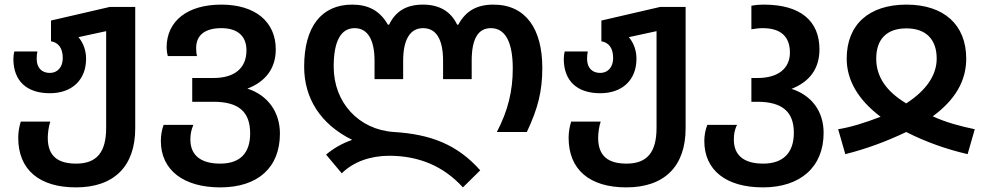

<svg xmlns="http://www.w3.org/2000/svg" viewBox="-20 -572 4258 832"><path d="M309 240C474 240 566 149 566 -16V-542H456L201 -483V-393C232 -388 252 -365 252 -320C252 -281 229 -256 196 -256C161 -256 139 -278 139 -317C139 -329 140 -340 142 -349H42C40 -340 38 -329 38 -317C38 -221 96 -168 196 -168C291 -168 353 -225 353 -317C353 -354 341 -386 320 -411L440 -437V-18C440 87 400 137 310 137C230 137 187 104 187 25C187 5 191 -25 198 -45H70C63 -22 59 1 59 25C59 164 151 240 309 240Z M934 240C1099 240 1193 153 1193 7C1193 -87 1140 -160 1052 -188C1131 -218 1175 -276 1175 -358C1175 -478 1086 -552 939 -552C792 -552 702 -481 702 -366C702 -354 704 -340 707 -329H834C831 -338 830 -350 830 -364C830 -421 870 -450 939 -450C1008 -450 1048 -417 1048 -354C1048 -277 997 -234 905 -234H813V-131H905C1016 -131 1064 -86 1064 6C1064 92 1020 137 934 137C853 137 805 103 805 33C805 11 808 -8 818 -31H689C681 -9 677 14 677 39C677 166 777 240 934 240Z M1986 240 2061 166C1961 54 1847 10 1687 0C1535 -10 1426 -127 1426 -283C1426 -392 1456 -450 1517 -450C1574 -450 1603 -398 1603 -309V-229H1727V-308C1727 -402 1758 -450 1813 -450C1869 -450 1900 -404 1900 -308V-229H2024V-309C2024 -404 2052 -450 2107 -450C2170 -450 2202 -389 2202 -275C2202 -177 2181 -92 2133 0H2263C2311 -102 2330 -176 2330 -278C2330 -446 2259 -552 2118 -552C2047 -552 1998 -525 1966 -465H1961C1933 -524 1882 -552 1813 -552C1743 -552 1695 -525 1666 -465H1661C1626 -526 1576 -552 1506 -552C1373 -552 1298 -456 1298 -283C1298 -147 1368 -34 1506 34C1461 50 1425 71 1393 98L1461 179C1511 129 1586 103 1666 103C1794 103 1901 147 1986 240Z M2694 240C2859 240 2951 149 2951 -16V-542H2841L2586 -483V-393C2617 -388 2637 -365 2637 -320C2637 -281 2614 -256 2581 -256C2546 -256 2524 -278 2524 -317C2524 -329 2525 -340 2527 -349H2427C2425 -340 2423 -329 2423 -317C2423 -221 2481 -168 2581 -168C2676 -168 2738 -225 2738 -317C2738 -354 2726 -386 2705 -411L2825 -437V-18C2825 87 2785 137 2695 137C2615 137 2572 104 2572 25C2572 5 2576 -25 2583 -45H2455C2448 -22 2444 1 2444 25C2444 164 2536 240 2694 240Z M3286 240C3449 240 3549 151 3549 4C3549 -90 3497 -159 3410 -187C3489 -218 3531 -275 3531 -358C3531 -482 3448 -552 3290 -552C3273 -552 3255 -551 3236 -547V-445C3253 -448 3269 -450 3285 -450C3363 -450 3403 -414 3403 -344C3403 -275 3351 -234 3263 -234H3236V-131H3262C3369 -131 3420 -88 3420 3C3420 90 3374 137 3287 137C3206 137 3160 103 3160 33C3160 11 3163 -10 3174 -31H3045C3037 -10 3032 14 3032 39C3032 166 3127 240 3286 240Z M3643 96C3731 74 3819 42 3907 0C3993 44 4083 75 4173 96L4204 -12C4146 -24 4080 -41 4022 -68C4120 -140 4167 -222 4167 -318C4167 -465 4070 -552 3908 -552C3746 -552 3649 -466 3649 -318C3649 -224 3699 -139 3796 -66C3728 -40 3668 -21 3612 -12ZM3907 -124C3822 -175 3777 -238 3777 -318C3777 -403 3823 -449 3908 -449C3993 -449 4039 -401 4039 -318C4039 -247 3995 -181 3907 -124Z"/></svg>

Font: Noto Sans Georgian Semi
Style: Regular
Weight: 600
Designer: Monotype Design Team
Foundry: Monotype Imaging Inc.
Version: Version 1.901